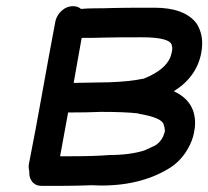

<svg xmlns="http://www.w3.org/2000/svg" viewBox="-20 -583 676 623"><path d="M219 -314 333 -316Q399 -318 447 -328Q527 -360 537 -412Q539 -420 539 -426Q539 -430 538 -433Q537 -462 440 -462Q354 -462 317 -461Q293 -460 245 -460ZM207 -76Q290 -76 335 -80Q402 -80 449 -95Q485 -111 488 -114Q507 -128 514 -153Q515 -156 515 -159Q515 -168 511 -179Q506 -201 430 -214Q429 -214 429 -215Q385 -220 308 -220Q266 -218 201 -218L175 -76ZM187 20H114Q95 20 84 6Q75 -6 75 -22V-28Q73 -35 73 -42Q73 -47 74 -52Q96 -163 116.5 -278.5Q137 -394 160 -515Q165 -535 181 -549Q197 -563 217 -563Q232 -563 243 -554Q263 -556 289 -556Q320 -556 345 -557Q370 -558 481 -558Q578 -558 617 -508Q636 -479 636 -442Q636 -427 633 -411Q618 -333 544 -287Q613 -255 613 -184Q613 -168 609 -150Q604 -126 591 -103Q571 -66 537 -42Q444 19 309 19L277 18Q227 20 187 20Z"/></svg>

Font: Bad Comic
Style: Italic
Weight: 400
Italic angle: -11°
Designer: GGBotNet
Foundry: GGBotNet
Version: 0.95